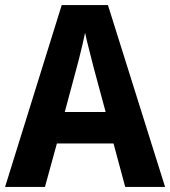

<svg xmlns="http://www.w3.org/2000/svg" viewBox="-20 -736 670 756"><path d="M473 0 427 -171H204L157 0H0L223 -716H405L630 0ZM349 -469Q342 -498 331.5 -538Q321 -578 315 -607Q311 -588 305 -561.5Q299 -535 292.5 -510Q286 -485 282 -470L235 -295H396Z"/></svg>

Font: Noto Sans Arabic SemCond
Style: Bold
Weight: 700
Width: 4
Designer: Monotype Design Team, Nadine Chahine, Nizar Qandah and Khaled Hosny
Foundry: Monotype Imaging Inc.
Version: Version 2.012; ttfautohint (v1.8.4.7-5d5b)